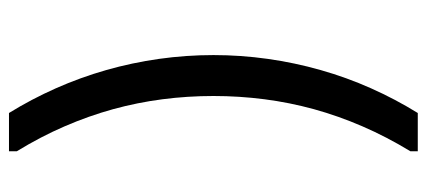

<svg xmlns="http://www.w3.org/2000/svg" viewBox="-276 -540 932 419"><g transform="rotate(-90 189.5 -331.0)"><path d="M68.4 115.2V99.1Q100.1 46.9 122.8 -5.6Q145.5 -58.1 160.2 -111.3Q174.8 -164.6 181.9 -219.5Q189 -274.4 189 -330.6Q189 -387.2 181.9 -441.9Q174.8 -496.6 160.2 -549.8Q145.5 -603 122.8 -655.5Q100.1 -708 68.4 -759.8V-776.9H151.9Q182.1 -728 205.8 -674.6Q229.5 -621.1 245.6 -564.7Q261.7 -508.3 270 -449.5Q278.3 -390.6 278.3 -330.6Q278.3 -271 270 -212.2Q261.7 -153.3 245.6 -96.7Q229.5 -40 205.8 13.2Q182.1 66.4 151.9 115.2Z"/></g></svg>

Font: Comme
Style: Regular
Weight: 400
Designer: Vernon Adams
Foundry: Vernon Adams
Version: Version 1.000;gftools[0.9.27]